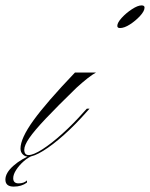

<svg xmlns="http://www.w3.org/2000/svg" viewBox="-158 -572 556 712"><path d="M-53 9Q-65 9 -73.5 0.5Q-82 -8 -82 -21Q-82 -59 -34 -125.5Q14 -192 120 -303H198Q185 -296 166.5 -281.5Q148 -267 125 -246Q54 -177 11.5 -132Q-31 -87 -49.5 -60Q-68 -33 -68 -17Q-68 3 -52 3Q-34 3 -0.5 -18.5Q33 -40 73.5 -76.5Q114 -113 152 -156L164 -169H174L165 -159Q122 -110 79.5 -72Q37 -34 2 -12.5Q-33 9 -53 9ZM367 -552Q378 -552 378 -544Q378 -531 361.5 -513Q345 -495 324 -481.5Q303 -468 287 -468Q277 -468 277 -476Q277 -488 293.5 -506Q310 -524 331.5 -538Q353 -552 367 -552ZM-58 97V105Q-78 120 -107 120Q-138 120 -138 94Q-138 69 -108 42.5Q-78 16 -35 0L-36 5Q-53 11 -70 26Q-87 41 -98 58Q-109 75 -109 89Q-109 108 -89 108Q-69 108 -58 97Z"/></svg>

Font: Ballet
Style: Regular
Weight: 400
Designer: Maximiliano R. Sproviero
Foundry: Omnibus-Type
Version: Version 1.100